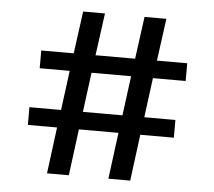

<svg xmlns="http://www.w3.org/2000/svg" viewBox="-47 -651 783 701"><g transform="rotate(5 345.0 -300.0)"><path d="M209 -445 230 -600H310L289 -445H434L455 -600H535L514 -445H625V-380H505L486 -235H600V-170H477L455 0H375L397 -170H252L230 0H150L172 -170H65V-235H181L200 -380H90V-445ZM406 -235 425 -380H280L261 -235Z"/></g></svg>

Font: Bitter
Style: Regular
Weight: 400
Designer: Sol Matas
Foundry: Sol Matas
Version: Version 1.300;PS 001.300;hotconv 1.0.70;makeotf.lib2.5.58329